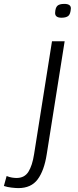

<svg xmlns="http://www.w3.org/2000/svg" viewBox="-127 -746 401 986"><path d="M203 -726Q237 -726 237 -703Q235 -673 223.5 -664Q212 -655 189 -655Q156 -655 156 -679Q157 -706 167.5 -716Q178 -726 203 -726ZM205 -534 113 46Q100 130 66.5 175Q33 220 -33 220Q-45 220 -67.5 217.5Q-90 215 -107 209L-93 158Q-78 164 -65 166Q-52 168 -42 168Q-1 168 19 136Q39 104 48 46L140 -534Z"/></svg>

Font: Georama Expanded Light
Style: Italic
Weight: 300
Width: 7
Italic angle: -9°
Designer: Jean-Baptiste Levee
Foundry: Production Type
Version: Version 1.000